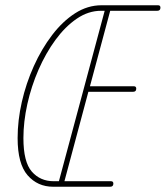

<svg xmlns="http://www.w3.org/2000/svg" viewBox="-20 -710 630 730"><path d="M182 0Q123 0 85 -43.5Q47 -87 47 -185Q47 -252 63 -322.5Q79 -393 108.5 -458.5Q138 -524 178 -576.5Q218 -629 265.5 -659.5Q313 -690 366 -690H581Q590 -690 590 -681Q590 -669 578 -669H399L322 -382H489Q498 -382 498 -373Q498 -361 486 -361H316L225 -21H402Q411 -21 411 -12Q411 0 399 0ZM184 -21H204L378 -669H364Q316 -669 272 -639Q228 -609 191 -558.5Q154 -508 126.5 -445Q99 -382 84 -314.5Q69 -247 69 -185Q69 -94 101 -57.5Q133 -21 184 -21Z"/></svg>

Font: Zen Loop
Style: Italic
Weight: 400
Italic angle: -15°
Designer: Yoshimichi Ohira
Foundry: A-1 Corp ZenFonts
Version: Version 1.000; ttfautohint (v1.8.3)